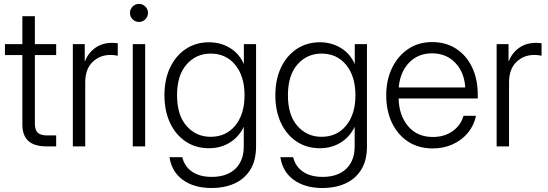

<svg xmlns="http://www.w3.org/2000/svg" viewBox="-20 -738 2763 968"><path d="M263.2 -515.6V-460.4H155.8V-115.7Q155.8 -83 170.2 -69.1Q184.6 -55.2 218.3 -55.2H263.2V0H213.4Q92.8 0 92.8 -109.9V-460.4H4.9V-515.6H92.8V-656.2H155.8V-515.6Z M347.2 0V-515.6H407.2V-429.7H408.7Q424.8 -471.2 460.2 -496.6Q495.6 -522 546.4 -522Q555.7 -522 562.3 -521.2Q568.8 -520.5 573.7 -520V-457Q569.3 -458 559.6 -459.5Q549.8 -460.9 536.1 -460.9Q483.4 -460.9 446.5 -425.3Q409.7 -389.6 409.7 -322.3V0Z M649.4 0V-515.6H711.9V0ZM680.7 -627.4Q662.1 -627.4 648.7 -640.6Q635.3 -653.8 635.3 -672.9Q635.3 -691.9 648.7 -705.1Q662.1 -718.3 680.7 -718.3Q699.2 -718.3 712.6 -705.1Q726.1 -691.9 726.1 -672.9Q726.1 -653.8 712.6 -640.6Q699.2 -627.4 680.7 -627.4Z M1047.4 210Q959 210 902.3 169.2Q845.7 128.4 834.5 54.7H898.9Q910.6 102.1 949 127.9Q987.3 153.8 1047.4 153.8Q1124 153.8 1166.5 113Q1209 72.3 1209 0V-97.7H1208.5Q1184.1 -47.4 1138.2 -19Q1092.3 9.3 1033.7 9.3Q967.3 9.3 916.7 -24.2Q866.2 -57.6 837.6 -117.9Q809.1 -178.2 809.1 -257.8Q809.1 -337.4 837.6 -397.5Q866.2 -457.5 917 -491.2Q967.8 -524.9 1033.7 -524.9Q1091.8 -524.9 1139.2 -496.3Q1186.5 -467.8 1209 -415.5H1209.5V-515.6H1271V0Q1271 71.8 1241.5 118.4Q1211.9 165 1161.4 187.5Q1110.8 210 1047.4 210ZM1042 -48.3Q1119.6 -48.3 1166.3 -105.2Q1212.9 -162.1 1212.9 -257.8Q1212.9 -353.5 1166.3 -410.6Q1119.6 -467.8 1042 -467.8Q968.8 -467.8 920.7 -413.1Q872.6 -358.4 872.6 -257.8Q872.6 -157.2 920.7 -102.8Q968.8 -48.3 1042 -48.3Z M1606.4 210Q1518.1 210 1461.4 169.2Q1404.8 128.4 1393.6 54.7H1458Q1469.7 102.1 1508.1 127.9Q1546.4 153.8 1606.4 153.8Q1683.1 153.8 1725.6 113Q1768.1 72.3 1768.1 0V-97.7H1767.6Q1743.2 -47.4 1697.3 -19Q1651.4 9.3 1592.8 9.3Q1526.4 9.3 1475.8 -24.2Q1425.3 -57.6 1396.7 -117.9Q1368.2 -178.2 1368.2 -257.8Q1368.2 -337.4 1396.7 -397.5Q1425.3 -457.5 1476.1 -491.2Q1526.9 -524.9 1592.8 -524.9Q1650.9 -524.9 1698.2 -496.3Q1745.6 -467.8 1768.1 -415.5H1768.6V-515.6H1830.1V0Q1830.1 71.8 1800.5 118.4Q1771 165 1720.5 187.5Q1669.9 210 1606.4 210ZM1601.1 -48.3Q1678.7 -48.3 1725.3 -105.2Q1772 -162.1 1772 -257.8Q1772 -353.5 1725.3 -410.6Q1678.7 -467.8 1601.1 -467.8Q1527.8 -467.8 1479.7 -413.1Q1431.6 -358.4 1431.6 -257.8Q1431.6 -157.2 1479.7 -102.8Q1527.8 -48.3 1601.1 -48.3Z M2162.1 10.3Q2089.4 10.3 2036.9 -24.4Q1984.4 -59.1 1955.8 -119.4Q1927.2 -179.7 1927.2 -257.3Q1927.2 -335 1956.8 -395.8Q1986.3 -456.5 2038.3 -491.2Q2090.3 -525.9 2158.2 -525.9Q2228.5 -525.9 2280.3 -491.9Q2332 -458 2360.4 -398.2Q2388.7 -338.4 2388.7 -261.2V-241.7H1989.7Q1991.7 -155.8 2037.6 -101.6Q2083.5 -47.4 2162.1 -47.4Q2220.7 -47.4 2262 -76.7Q2303.2 -106 2316.9 -154.3H2379.9Q2369.6 -105 2338.6 -67.9Q2307.6 -30.8 2262 -10.3Q2216.3 10.3 2162.1 10.3ZM1990.2 -296.9H2325.7Q2320.8 -374.5 2274.9 -421.9Q2229 -469.2 2158.2 -469.2Q2087.9 -469.2 2042.5 -422.1Q1997.1 -375 1990.2 -296.9Z M2483.9 0V-515.6H2543.9V-429.7H2545.4Q2561.5 -471.2 2596.9 -496.6Q2632.3 -522 2683.1 -522Q2692.4 -522 2699 -521.2Q2705.6 -520.5 2710.4 -520V-457Q2706.1 -458 2696.3 -459.5Q2686.5 -460.9 2672.9 -460.9Q2620.1 -460.9 2583.3 -425.3Q2546.4 -389.6 2546.4 -322.3V0Z"/></svg>

Font: Inter Display Light
Style: Regular
Weight: 300
Designer: Rasmus Andersson
Foundry: rsms
Version: Version 4.000;git-a52131595